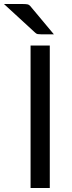

<svg xmlns="http://www.w3.org/2000/svg" viewBox="-62 -946 362 966"><path d="M188.5 0Q164.1 0 91.8 0Q91.8 -67.4 91.8 -268.6Q91.8 -380.9 91.8 -716.8Q116.2 -716.8 188.5 -716.8Q188.5 -537.1 188.5 0ZM52.7 -925.8Q69.3 -925.8 78.1 -923.8Q86.9 -920.9 94.7 -910.2Q132.8 -864.3 209 -773.4Q193.4 -773.4 144.5 -773.4Q133.8 -773.4 127.9 -774.4Q121.1 -775.4 114.3 -782.2Q61.5 -830.1 -42 -925.8Q-18.6 -925.8 52.7 -925.8Z"/></svg>

Font: Lato
Style: Regular
Weight: 400
Designer: Lukasz Dziedzic with Adam Twardoch and Botio Nikoltchev
Version: Version 2.015; 2015-08-06; http://www.latofonts.com/